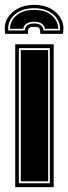

<svg xmlns="http://www.w3.org/2000/svg" viewBox="-54 -774 283 794"><path d="M9 0V-591H168V0ZM24 -16H152V-575H24ZM32 -24V-567H145V-24ZM87 -754Q127 -754 156 -738Q185 -722 199 -695Q213 -668 206 -634H113Q112 -652 108.5 -657.5Q105 -663 87 -663Q69 -663 65 -657Q61 -651 62 -634H-32Q-39 -668 -25 -695Q-11 -722 18.5 -738Q48 -754 87 -754ZM87 -740Q38 -740 7.5 -714Q-23 -688 -20 -648H48Q51 -677 87 -677Q123 -677 126 -648H194Q197 -688 166.5 -714Q136 -740 87 -740ZM87 -733Q124 -733 145.5 -720.5Q167 -708 177 -690Q187 -672 187 -655H132Q126 -684 87 -684Q48 -684 42 -655H-13Q-13 -672 -3 -690Q7 -708 29 -720.5Q51 -733 87 -733Z"/></svg>

Font: Alumni Sans Collegiate One SC
Style: Regular
Weight: 400
Designer: Robert E. Leuschke
Foundry: Robert E. Leuschke
Version: Version 1.100